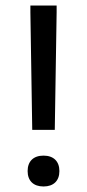

<svg xmlns="http://www.w3.org/2000/svg" viewBox="-20 -670 315 695"><path d="M178.3 -200 185 -625V-650H90V-625L96.7 -200ZM137.5 5C174.2 5 195 -15.8 195 -50.8C195 -85.8 174.2 -106.7 137.5 -106.7C100.8 -106.7 80 -85.8 80 -50.8C80 -15.8 100.8 5 137.5 5Z"/></svg>

Font: Familjen Grotesk
Style: Regular
Weight: 400
Designer: Anders Wikstroem, Jonas Baeckman, Matilda Gysing, Kristian Moeller
Foundry: Familjen STHLM AB
Version: Version 2.000